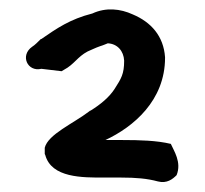

<svg xmlns="http://www.w3.org/2000/svg" viewBox="-20 -767 425 399"><path d="M47 -670C21 -652 37 -617 66 -624L108 -619L113 -622C134 -633 141 -649 162 -660C167 -662 179 -668 188 -671C195 -673 201 -676 204 -677C224 -676 237 -661 238 -641C238 -613 232 -604 218 -582C207 -565 189 -550 168 -537H167L166 -536C132 -510 80 -488 73 -460V-447L74 -445C87 -397 152 -398 196 -398H232C262 -398 286 -396 308 -390C327 -385 339 -395 347 -403C358 -430 341 -454 335 -468C306 -475 270 -476 235 -476H199C257 -503 323 -558 323 -647V-648C320 -692 294 -721 256 -737C230 -749 200 -752 172 -739C125 -727 98 -708 66 -686H65C59 -680 52 -673 47 -670Z"/></svg>

Font: Hussar Pisanka
Style: Bd
Weight: 700
Designer: Robert Jablonski
Foundry: Cannot Into Space Fonts
Version: Version 1.070